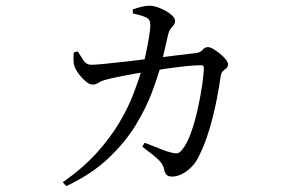

<svg xmlns="http://www.w3.org/2000/svg" viewBox="-20 -583 1040 663"><path d="M196.9 46.3Q266.4 -2.5 313.7 -54.8Q360.9 -107.1 391.6 -158.8Q422.3 -210.5 441.2 -259.9Q460 -309.2 472.1 -351.1Q477.9 -369.4 483.9 -398.5Q490 -427.6 494.6 -455.1Q499.2 -482.7 499.2 -496.7Q499.2 -516.7 484.4 -522.8Q474.4 -527.5 461.9 -530.9Q449.3 -534.4 438.6 -536.6L438.4 -550.5Q450.3 -554.8 466.9 -559.1Q483.5 -563.3 496.4 -563.3Q509.3 -563.3 524.1 -558.1Q538.9 -552.9 552.9 -545Q566.9 -537.1 575.7 -528.3Q584.5 -519.4 584.5 -511.6Q584.5 -502.1 579.9 -496.6Q575.4 -491.1 569.7 -484.1Q563.9 -477.2 560.3 -462.6Q557.3 -449.4 552.8 -429.8Q548.3 -410.2 543.4 -389.2Q538.5 -368.2 534 -350.8Q524.2 -316.5 504.7 -264.2Q485.2 -211.8 449.7 -152.8Q414.2 -93.8 355.8 -37.9Q297.4 18.1 208.7 59.6ZM574.4 26.7Q561.3 26.7 555.3 20.7Q549.2 14.6 546.2 -0.1Q543.2 -13.9 533.9 -24.3Q524.6 -34.7 509.6 -47Q494.5 -59.3 471.4 -76.6L479.6 -90.1Q507.2 -79.5 532.7 -69.2Q558.2 -59 571.1 -56.1Q585.8 -52.3 593.2 -54Q600.6 -55.6 608.4 -65.4Q626.4 -87 640.2 -126.5Q654.1 -166 663.7 -210.6Q673.3 -255.2 678.6 -292.9Q683.9 -330.6 683.9 -348.6Q683.9 -357.8 675.1 -357.8Q653.3 -357.8 620.3 -354.3Q587.4 -350.8 554.8 -346.1Q522.2 -341.4 498.5 -337.2Q478.1 -334.4 447 -328.9Q416 -323.4 387.8 -317.6Q359.6 -311.8 346.4 -308Q329.4 -303.6 320.3 -297.3Q311.2 -290.9 298.9 -290.9Q289.1 -290.9 276.3 -301.7Q263.5 -312.4 253 -326.4Q242.4 -340.4 238.6 -350Q234 -362.3 233.8 -375.2Q233.6 -388.1 234.6 -402L248.5 -405.6Q258.4 -389 268.3 -374.1Q278.2 -359.3 295.6 -359.3Q308.4 -359.3 340.9 -362.5Q373.4 -365.7 417.4 -370.7Q461.4 -375.8 507.4 -381.5Q553.5 -387.2 593.1 -392.2Q632.8 -397.2 656.9 -399.8Q672.3 -401.8 679.8 -411.1Q687.3 -420.3 698.3 -420.3Q705.4 -420.3 716.5 -413.8Q727.6 -407.2 739.6 -397.6Q751.6 -387.9 759.4 -378Q767.3 -368.1 767.3 -360.8Q767.3 -352 761.8 -347.8Q756.4 -343.5 750.5 -338.1Q744.5 -332.6 742.3 -321.2Q737.1 -285.5 730.2 -248.7Q723.2 -211.9 714 -175.6Q704.8 -139.2 692.6 -104.5Q680.5 -69.8 664.1 -38.2Q654.7 -19.7 639.4 -4.7Q624.1 10.3 607.3 18.5Q590.4 26.7 574.4 26.7Z"/></svg>

Font: Noto Serif SC ExtraLight
Style: Regular
Weight: 200
Designer: Ryoko NISHIZUKA 西塚涼子 (kana & ideographs); Frank Grießhammer (Latin, Greek & Cyrillic); Wenlong ZHANG 张文龙 (bopomofo); San
Foundry: Adobe
Version: Version 2.002-H1;hotconv 1.1.0;makeotfexe 2.6.0